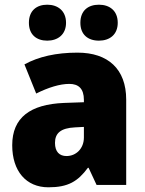

<svg xmlns="http://www.w3.org/2000/svg" viewBox="-20 -787 616 817"><path d="M103 -690C103 -639 136 -614 181 -614C226 -614 261 -640 261 -690C261 -741 226 -767 181 -767C136 -767 103 -742 103 -690ZM322 -690C322 -640 354 -614 401 -614C447 -614 481 -640 481 -690C481 -741 447 -767 401 -767C355 -767 322 -742 322 -690ZM310 -563C219 -563 144 -546 84 -513L134 -389C186 -415 235 -430 275 -430C314 -430 337 -410 337 -362V-352L252 -349C109 -343 32 -287 32 -169C32 -59 91 10 186 10C270 10 311 -15 354 -73H357L391 0H517V-363C517 -494 439 -563 310 -563ZM299 -245 337 -247V-202C337 -155 304 -123 263 -123C233 -123 214 -141 214 -179C214 -220 238 -242 299 -245Z"/></svg>

Font: Noto Sans Armenian SemiCondensed Black
Style: Regular
Weight: 900
Width: 4
Designer: Monotype Design Team
Foundry: Monotype Imaging Inc.
Version: Version 2.008